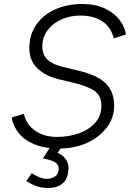

<svg xmlns="http://www.w3.org/2000/svg" viewBox="-20 -732 657 962"><path d="M38 -143 100 -162Q109 -112 153.5 -79Q198 -46 266 -46Q325 -46 375.5 -64Q426 -82 457 -117Q488 -152 488 -202Q488 -253 453 -277Q418 -301 342 -319L274 -335Q208 -351 167.5 -389.5Q127 -428 127 -492Q127 -557 161 -607Q195 -657 255.5 -684.5Q316 -712 393 -712Q459 -712 506.5 -689Q554 -666 580 -631Q606 -596 611 -559L550 -540Q537 -595 493.5 -624.5Q450 -654 382 -654Q331 -654 287.5 -634.5Q244 -615 218 -580Q192 -545 192 -501Q192 -457 218 -433Q244 -409 294 -397L377 -377Q469 -355 510.5 -313.5Q552 -272 552 -202Q552 -142 515 -93Q478 -44 415.5 -16Q353 12 279 12Q203 12 151.5 -9.5Q100 -31 73 -66Q46 -101 38 -143ZM112 175 139 136Q183 164 213 164Q240 164 257 151Q274 138 274 113Q274 91 254.5 80Q235 69 195 62L239 -7L286 8L269 34Q293 43 308 64Q323 85 323 108Q323 159 296.5 184.5Q270 210 221 210Q195 210 170 203Q145 196 112 175Z"/></svg>

Font: Oak Sans Light Italic
Style: Regular
Weight: 400
Italic angle: -9.5°
Foundry: Erik Kennedy, Walven
Version: Version 1.000;Glyphs 3.1.2 (3151)